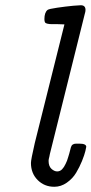

<svg xmlns="http://www.w3.org/2000/svg" viewBox="-20 -714 352 739"><path d="M99.1 -86.9Q99.1 -99.1 113.8 -163.1L228 -620.1Q214.8 -621.1 200 -621.1Q185.1 -621.1 178 -621.1Q170.9 -621.1 163.3 -622.6Q155.8 -624 153.3 -627.9Q150.9 -631.8 150.9 -640.1Q150.9 -666 163.1 -675.8Q168 -679.7 200 -684.3Q231.9 -689 262.2 -691.9L291 -693.8Q309.1 -693.8 309.1 -675.8Q309.1 -668.9 306.2 -660.2L171.9 -121.1L169.9 -110.8Q167 -101.1 167 -95.2Q167 -74.2 178 -64.2Q189 -54.2 200.2 -54.2Q205.1 -54.2 210 -56.2Q214.8 -58.1 219 -62.5Q223.1 -66.9 226.1 -71.5Q229 -76.2 232.4 -83Q235.8 -89.8 238 -95.5Q240.2 -101.1 242.7 -110.1Q245.1 -119.1 246.6 -123Q248 -127 250 -136Q252 -145 252.9 -147Q256.8 -161.1 272.9 -161.1H285.2Q312 -161.1 312 -148.9Q312 -147 308.6 -132.6Q305.2 -118.2 295.7 -94.5Q286.1 -70.8 272.9 -48.8Q259.8 -26.9 237.3 -11Q214.8 4.9 189 4.9Q150.9 4.9 125 -21Q99.1 -46.9 99.1 -86.9Z"/></svg>

Font: CMU Concrete
Style: Italic
Weight: 500
Italic angle: -14.04°
Version: Version 0.7.0